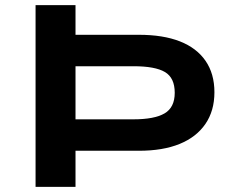

<svg xmlns="http://www.w3.org/2000/svg" viewBox="-20 -725 901 745"><path d="M118 0V-705H273V-590H519Q613 -590 678 -564.5Q743 -539 777.5 -489Q812 -439 812 -367Q812 -295 777 -244Q742 -193 677 -166.5Q612 -140 519 -140H273V0ZM273 -262H498Q579 -262 618.5 -285Q658 -308 658 -365Q658 -423 620 -445.5Q582 -468 498 -468H273Z"/></svg>

Font: Nunito Sans 7pt Expanded
Style: Bold
Weight: 700
Width: 7
Designer: Vernon Adams
Foundry: Vernon Adams
Version: Version 3.101;gftools[0.9.27]